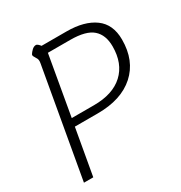

<svg xmlns="http://www.w3.org/2000/svg" viewBox="-169 -840 909 962"><g transform="rotate(-30 286.0 -359.0)"><path d="M150 -629Q151 -633 151 -639Q151 -648 148 -654Q145 -660 140 -668Q137 -672 135 -677Q133 -682 135 -687Q141 -697 152 -707.5Q163 -718 176 -718Q180 -718 186.5 -712.5Q193 -707 198 -700H342Q445 -700 504 -657Q563 -614 563 -526Q563 -404 486 -335Q409 -266 273 -266H140L93 0H39ZM277 -311Q386 -311 445.5 -366Q505 -421 505 -520Q505 -586 466.5 -620Q428 -654 337 -654H208L148 -311Z"/></g></svg>

Font: Niramit ExtraLight
Style: Italic
Weight: 200
Italic angle: -10°
Designer: Katatrad Aksorn Co.,Ltd.
Foundry: Cadson Demak Co.,Ltd.
Version: Version 1.000; ttfautohint (v1.6)